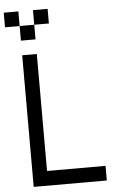

<svg xmlns="http://www.w3.org/2000/svg" viewBox="-147 -1128 711 1090"><g transform="rotate(-5 208.5 -583.0)"><path d="M0 -83.3V-833.3H83.3V-166.7H416.7V-83.3ZM83.3 -1000V-916.7H0V-1000ZM83.3 -1083.3H166.7V-1000H83.3ZM0 -1000H-83.3V-1083.3H0Z"/></g></svg>

Font: GalmuriMono11 Regular
Style: Regular
Weight: 400
Designer: Lee Minseo (quiple)
Version: Version 2.399;hotconv 1.1.1;makeotfexe 2.6.0 DEVELOPMENT